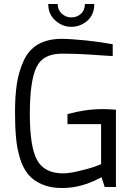

<svg xmlns="http://www.w3.org/2000/svg" viewBox="-20 -934 654 959"><path d="M221 -914H268Q268 -886 288 -866Q309 -847 336 -847Q364 -847 384 -865Q404 -883 404 -914H451Q451 -861 416 -830Q380 -800 336 -800Q291 -800 256 -832Q221 -863 221 -914ZM60 -248Q55 -300 55 -376Q55 -453 64 -514Q73 -574 97 -628Q146 -740 289 -740Q328 -740 410 -732Q491 -723 543 -713V-654Q534 -654 493 -657Q452 -660 420 -662Q356 -666 289 -666Q194 -666 162 -598Q129 -529 129 -365Q129 -201 165 -135Q201 -69 293 -68Q327 -68 375 -80Q423 -91 454 -102L485 -114V-314H317V-364Q408 -389 491 -389Q523 -389 559 -386V0H503L487 -49Q389 5 293 5H287Q231 5 188 -14Q145 -33 120 -64Q94 -96 79 -146Q64 -197 60 -248Z"/></svg>

Font: Mina
Style: Regular
Weight: 400
Version: Version 1.000